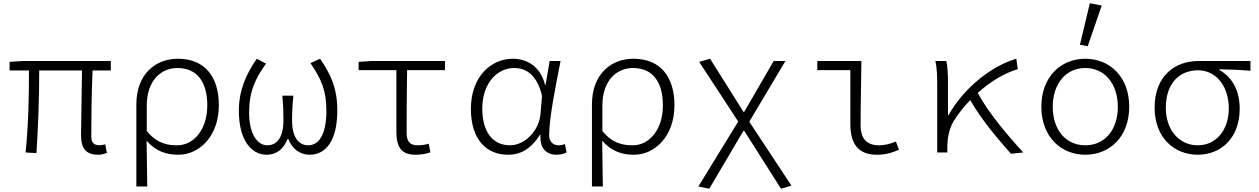

<svg xmlns="http://www.w3.org/2000/svg" viewBox="-20 -937 7740 1180"><path d="M478 -107C478 -26 508 14 582 14C607 14 622 8 637 3L627 -50C610 -46 601 -44 594 -44C557 -44 541 -60 541 -100C541 -166 542 -365 549 -504H661V-562H118L39 -557V-504H158C158 -342 155 -171 137 0L204 4C215 -166 221 -337 221 -504H484C483 -370 478 -174 478 -107Z M818 -295V209H885C884 103 883 34 881 -72C939 -5 1006 14 1077 14C1203 14 1325 -98 1325 -290C1325 -465 1239 -576 1073 -576C936 -576 818 -482 818 -295ZM1254 -289C1254 -142 1172 -44 1069 -44C1010 -44 944 -55 882 -132V-287C882 -445 972 -519 1070 -519C1200 -519 1254 -422 1254 -289Z M1448 -257C1448 -74 1525 14 1620 14C1675 14 1722 -18 1747 -82H1752C1778 -18 1827 14 1882 14C1983 14 2053 -72 2053 -259C2053 -396 2011 -484 1947 -576L1888 -549C1955 -451 1986 -380 1986 -256C1986 -109 1939 -44 1874 -44C1826 -44 1775 -79 1775 -198C1775 -242 1777 -290 1783 -349H1715C1721 -290 1722 -242 1722 -198C1722 -80 1673 -44 1623 -44C1562 -44 1511 -113 1511 -245C1511 -373 1548 -453 1615 -546L1558 -576C1496 -486 1448 -386 1448 -257Z M2416 -128C2416 -32 2447 14 2534 14C2571 14 2605 7 2625 -1L2615 -54C2593 -47 2570 -44 2547 -44C2500 -44 2479 -67 2479 -121C2479 -246 2480 -374 2482 -506H2715V-562H2263L2184 -557V-506H2416Z M2874 -268C2874 -83 2967 14 3102 14C3183 14 3246 -25 3299 -109H3302C3295 -26 3338 14 3400 14C3428 14 3449 7 3462 0L3452 -52C3441 -47 3425 -44 3411 -44C3381 -44 3355 -66 3355 -104C3355 -214 3395 -407 3425 -562H3358L3333 -415H3330C3300 -535 3212 -576 3132 -576C2996 -576 2874 -464 2874 -268ZM3302 -239C3294 -133 3205 -44 3114 -44C3007 -44 2944 -129 2944 -268C2944 -430 3039 -519 3140 -519C3197 -519 3277 -494 3311 -348Z M3618 -295V209H3685C3684 103 3683 34 3681 -72C3739 -5 3806 14 3877 14C4003 14 4125 -98 4125 -290C4125 -465 4039 -576 3873 -576C3736 -576 3618 -482 3618 -295ZM4054 -289C4054 -142 3972 -44 3869 -44C3810 -44 3744 -55 3682 -132V-287C3682 -445 3772 -519 3870 -519C4000 -519 4054 -422 4054 -289Z M4272 209 4339 223 4549 -133H4554L4780 223L4844 204L4585 -189L4807 -562H4735L4554 -250H4549L4344 -576L4277 -557L4517 -190Z M5206 -176C5206 -46 5260 14 5370 14C5426 14 5465 1 5505 -17L5486 -67C5448 -51 5412 -44 5383 -44C5308 -44 5269 -83 5269 -169C5269 -292 5273 -431 5274 -562H5003V-506H5206Z M6269 0C6170 -108 6053 -246 5989 -366C6069 -438 6156 -489 6235 -512L6226 -576C6080 -534 5906 -402 5810 -230H5806V-434C5806 -482 5803 -534 5796 -562H5729C5739 -516 5740 -460 5740 -415V0H5802V-28C5802 -95 5816 -154 5844 -197C5873 -243 5907 -285 5943 -322C6007 -207 6116 -79 6193 8Z M6617 -662 6665 -653 6751 -903 6678 -917ZM6380 -281C6380 -94 6503 14 6650 14C6798 14 6920 -94 6920 -281C6920 -468 6798 -576 6650 -576C6503 -576 6380 -468 6380 -281ZM6850 -281C6850 -139 6770 -44 6650 -44C6530 -44 6450 -139 6450 -281C6450 -421 6530 -519 6650 -519C6770 -519 6850 -421 6850 -281Z M7076 -275C7076 -89 7199 14 7341 14C7484 14 7599 -89 7599 -269C7599 -382 7552 -463 7474 -507V-511C7541 -510 7598 -508 7665 -502V-562H7344C7205 -562 7076 -474 7076 -275ZM7532 -273C7532 -133 7451 -44 7341 -44C7230 -44 7145 -134 7145 -275C7145 -428 7232 -505 7342 -505C7464 -505 7532 -394 7532 -273Z"/></svg>

Font: Kawkab Mono Light
Style: Regular
Weight: 300
Monospace: yes
Designer: Abdullah Arif
Foundry: Abdullah Arif
Version: Version 1.000;PS 000.500;hotconv 1.0.88;makeotf.lib2.5.64775